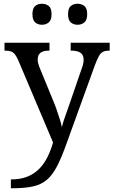

<svg xmlns="http://www.w3.org/2000/svg" viewBox="-20 -764 605 1024"><path d="M38 193Q89 193 126 178Q163 163 189 136.5Q215 110 233 74Q251 38 263 -4L78 -441Q69 -462 60 -473.5Q51 -485 39 -489.5Q27 -494 7 -494H4V-536H244V-494H241Q211 -494 196 -482.5Q181 -471 181 -446Q181 -438 183 -429Q185 -420 189 -409L262 -231Q272 -208 281.5 -180.5Q291 -153 299 -128Q307 -103 310 -86Q317 -115 328.5 -146Q340 -177 350 -207L417 -402Q422 -414 424 -425.5Q426 -437 426 -445Q426 -471 409.5 -482.5Q393 -494 360 -494H357V-536H565V-494H562Q543 -494 530 -488Q517 -482 507.5 -465Q498 -448 486 -416L334 4Q308 77 284 123Q260 169 230.5 194.5Q201 220 157 230Q113 240 47 240H38ZM394 -632Q372 -632 357.5 -644.5Q343 -657 343 -688Q343 -720 357.5 -732Q372 -744 394 -744Q415 -744 430 -732Q445 -720 445 -688Q445 -657 430 -644.5Q415 -632 394 -632ZM204 -632Q182 -632 167.5 -644.5Q153 -657 153 -688Q153 -720 167.5 -732Q182 -744 204 -744Q225 -744 240 -732Q255 -720 255 -688Q255 -657 240 -644.5Q225 -632 204 -632Z"/></svg>

Font: Noto Serif Lao
Style: Regular
Weight: 400
Designer: Monotype Design Team
Foundry: Monotype Imaging Inc.
Version: Version 2.003